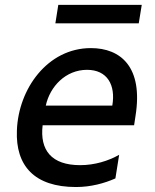

<svg xmlns="http://www.w3.org/2000/svg" viewBox="-20 -747 625 776"><path d="M215.6 -727.3 203.8 -652.7H540.8L552.9 -727.3ZM347.3 -552.6C171.9 -552.6 54 -387.4 48.3 -219.5C42.6 -77.4 118.6 8.9 287.3 8.9C346.6 8.9 401.6 -6 446.4 -25.9L461.6 -121.4C418 -96.6 362.6 -79.5 304 -79.5C188.2 -79.5 140.3 -139.9 152.3 -240.8H522L527.7 -278.4C559.3 -475.5 468.4 -552.6 347.3 -552.6ZM433.9 -320.3H165.1C181.8 -397.4 245.4 -464.8 331.7 -464.8C413.4 -464.8 448.2 -403.8 433.9 -320.3Z"/></svg>

Font: TID UI Medium
Style: Italic
Weight: 500
Italic angle: -9.39999°
Designer: The TID Project Authors
Foundry: Bakken & Bæck
Version: Version 1.001;hotconv 1.0.109;makeotfexe 2.5.65596